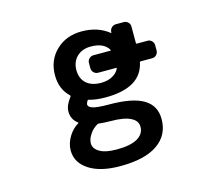

<svg xmlns="http://www.w3.org/2000/svg" viewBox="-106 -698 1213 1047"><g transform="rotate(-15 500.0 -174.5)"><path d="M450.2 208Q338.9 208 275.4 167Q210 125 210 55.7Q210 14.6 235.4 -25.4Q256.8 -58.6 288.1 -77.1Q292 -80.1 288.1 -82Q252.9 -108.4 252.9 -152.3Q252.9 -187.5 285.2 -228.5Q288.1 -232.4 285.2 -235.4Q233.4 -283.2 233.4 -362.3Q233.4 -447.3 290.5 -502Q347.7 -556.6 434.6 -556.6Q526.4 -556.6 587.9 -506.8Q590.8 -503.9 590.8 -508.8V-511.7Q591.8 -526.4 602.1 -536.1Q612.3 -545.9 627 -545.9H669.9Q684.6 -545.9 694.8 -536.1Q705.1 -526.4 705.1 -511.7V-418.9Q705.1 -414.1 709 -414.1H769.5Q784.2 -414.1 793.9 -403.8Q803.7 -393.6 803.7 -379.9V-350.6Q803.7 -335.9 793.9 -325.7Q784.2 -315.4 769.5 -315.4H704.1Q700.2 -315.4 699.2 -311.5Q685.5 -245.1 630.9 -210.9Q572.3 -174.8 468.8 -174.8Q415 -174.8 376 -186.5Q372.1 -187.5 369.1 -183.6Q362.3 -171.9 361.3 -164.1Q361.3 -149.4 383.8 -141.6Q408.2 -132.8 476.6 -132.8Q608.4 -132.8 670.9 -95.7Q733.4 -58.6 733.4 17.6Q733.4 108.4 661.1 158.2Q589.8 208 450.2 208ZM395.5 -46.9Q390.6 -46.9 387.7 -44.9Q361.3 -30.3 344.7 -4.9Q326.2 21.5 326.2 46.9Q326.2 76.2 358.4 95.7Q391.6 115.2 455.1 115.2Q533.2 115.2 573.2 91.8Q611.3 68.4 611.3 29.3Q611.3 -5.9 575.2 -23.4Q538.1 -43 461.9 -43Q428.7 -43 395.5 -46.9ZM461.9 -463.9Q413.1 -463.9 383.3 -435.1Q353.5 -406.2 353.5 -359.4Q353.5 -312.5 382.8 -285.2Q413.1 -257.8 466.8 -257.8Q507.8 -257.8 537.1 -276.4Q559.6 -291 568.4 -311.5Q569.3 -312.5 569.3 -313.5Q569.3 -315.4 566.4 -315.4H463.9Q450.2 -315.4 439.9 -325.7Q429.7 -335.9 429.7 -350.6V-379.9Q429.7 -393.6 439.9 -403.8Q450.2 -414.1 463.9 -414.1H559.6Q564.5 -414.1 562.5 -418Q536.1 -463.9 461.9 -463.9Z"/></g></svg>

Font: Rounded-L Mgen+ 1m medium
Style: Regular
Weight: 500
Designer: [Source Han Sans]
Ryoko NISHIZUKA  (kana & ideographs); Paul D. Hunt (Latin, Greek & Cyrillic); Wenlong ZHANG  (bopomofo
Version: Version 1.059.20150602